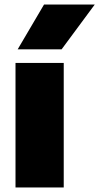

<svg xmlns="http://www.w3.org/2000/svg" viewBox="-20 -828 438 848"><path d="M48.5 0V-550H261.5V0ZM58 -610 174.5 -808H398.5L252 -610Z"/></svg>

Font: Encode Sans Black
Style: Regular
Weight: 900
Designer: Multiple Designers
Foundry: Impallari Type
Version: Version 3.002; ttfautohint (v1.8.3) -l 8 -r 50 -G 200 -x 14 